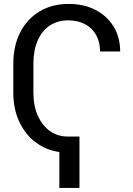

<svg xmlns="http://www.w3.org/2000/svg" viewBox="-20 -757 670 965"><path d="M319.8 -70.8V9.8Q240.2 9.8 178.5 -28.6Q116.7 -66.9 81.8 -135Q46.9 -203.1 46.9 -291V-436Q46.9 -526.4 81.5 -594.2Q116.2 -662.1 179 -699.7Q241.7 -737.3 325.2 -737.3Q401.9 -737.3 460.2 -707Q518.6 -676.8 551.3 -623Q584 -569.3 584 -498.5H482.9Q482.9 -545.9 463.1 -581.1Q443.4 -616.2 407.5 -635.5Q371.6 -654.8 323.7 -654.8Q269.5 -654.8 230 -628.4Q190.4 -602.1 169.2 -553Q147.9 -503.9 147.9 -436V-291Q147.9 -226.1 169.7 -176.5Q191.4 -127 230.2 -98.9Q269 -70.8 319.8 -70.8ZM379.4 -70.8V187.5H278.3V-70.8Z"/></svg>

Font: Sahel VF Regular
Style: Regular
Weight: 400
Foundry: Saber Rastikerdar (saber.rastikerdar@gmail.com)
Version: Version 3.4.0